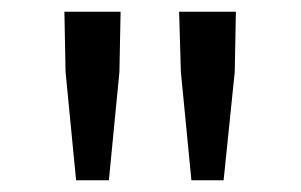

<svg xmlns="http://www.w3.org/2000/svg" viewBox="-20 -791 515 328"><path d="M166 -483H110L92 -668L90 -771H186L184 -668ZM362 -483H307L289 -668L286 -771H383L381 -668Z"/></svg>

Font: Source Han Sans & Saira Hybrid
Style: Regular
Weight: 400
Designer: Ryoko NISHIZUKA 西塚涼子 (kana & ideographs); Paul D. Hunt (Latin, Greek & Cyrillic); Wenlong ZHANG 张文龙 (bopomofo); Sandoll 
Foundry: Adobe Systems Incorporated
Version: Version 1.00;August 2, 2021;FontCreator 13.0.0.2675 64-bit